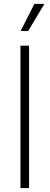

<svg xmlns="http://www.w3.org/2000/svg" viewBox="-20 -961 253 981"><path d="M128.4 -727.5V0H84.5V-727.5ZM85.4 -802.7 155.8 -941.4H207L124 -802.7Z"/></svg>

Font: Inter 18pt ExtraLight
Style: Regular
Weight: 250
Designer: Rasmus Andersson
Foundry: rsms
Version: Version 4.001;git-66647c0bb